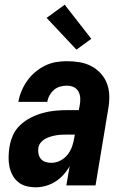

<svg xmlns="http://www.w3.org/2000/svg" viewBox="-20 -788 540 816"><path d="M132 8Q111 8 91.5 3Q72 -2 57 -14.5Q42 -27 33 -44Q24 -61 20 -80.5Q16 -100 16.5 -121Q17 -142 20 -162Q24 -188 35 -213Q46 -238 66.5 -257Q87 -276 112 -288.5Q137 -301 162.5 -308Q188 -315 214 -317.5Q240 -320 266 -320H315L319 -342Q322 -357 321 -372Q320 -387 313 -399.5Q306 -412 293 -418Q280 -424 264 -424Q250 -424 235.5 -420Q221 -416 209.5 -406Q198 -396 190.5 -382.5Q183 -369 181 -355H58Q62 -378 71.5 -401Q81 -424 95.5 -444.5Q110 -465 129.5 -481.5Q149 -498 171.5 -509Q194 -520 217.5 -524Q241 -528 264 -528Q292 -528 318.5 -523.5Q345 -519 368 -507Q391 -495 408.5 -475.5Q426 -456 435 -432Q444 -408 444.5 -380.5Q445 -353 440 -325L386 0H262L276 -82Q265 -62 249.5 -45Q234 -28 215 -16Q196 -4 174.5 2Q153 8 132 8ZM199 -96Q218 -96 236.5 -105.5Q255 -115 267.5 -131Q280 -147 286.5 -166Q293 -185 296 -204L298 -216H266Q254 -216 242 -215.5Q230 -215 218.5 -213Q207 -211 195 -207.5Q183 -204 172 -198Q161 -192 153 -182Q145 -172 143 -160Q141 -147 143.5 -134.5Q146 -122 154 -112.5Q162 -103 174 -99.5Q186 -96 199 -96ZM305 -577 178 -712 255 -768 368 -623Z"/></svg>

Font: Iosevka SS04 Extrabold Oblique
Style: Regular
Weight: 800
Italic angle: -9°
Monospace: yes
Designer: Belleve Invis
Foundry: Belleve Invis
Version: Version 19.0.0; ttfautohint (v1.8.4)